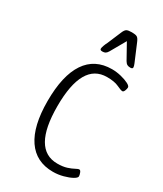

<svg xmlns="http://www.w3.org/2000/svg" viewBox="-184 -789 737 867"><g transform="rotate(30 185.0 -356.0)"><path d="M243 6Q155 6 109 -61.5Q63 -129 63 -259Q63 -392 109 -460.5Q155 -529 244 -529Q268 -529 292 -523Q316 -517 331.5 -509Q347 -501 347 -493Q347 -486 343 -476Q339 -466 333 -466Q325 -466 303 -476.5Q281 -487 242 -487Q113 -487 113 -261Q113 -36 242 -36Q271 -36 291 -42.5Q311 -49 323.5 -56Q336 -63 342 -63Q348 -63 352 -52.5Q356 -42 356 -35Q356 -27 339 -17.5Q322 -8 296 -1Q270 6 243 6ZM165 -576Q153 -576 153 -584Q153 -590 157.5 -602Q162 -614 166 -621L196 -692Q203 -709 211 -713.5Q219 -718 238 -718Q257 -718 265 -713.5Q273 -709 280 -692L310 -621Q313 -614 318 -602Q323 -590 323 -584Q323 -576 311 -576Q301 -576 294.5 -579.5Q288 -583 282 -593L238 -672L193 -593Q187 -583 181 -579.5Q175 -576 165 -576Z"/></g></svg>

Font: Asap Condensed ExtraLight
Style: Regular
Weight: 200
Width: 3
Designer: Pablo Cosgaya
Foundry: Omnibus-Type
Version: Version 3.001; ttfautohint (v1.8.4.7-5d5b)